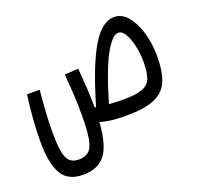

<svg xmlns="http://www.w3.org/2000/svg" viewBox="-102 -494 791 770"><g transform="rotate(-20 293.0 -109.0)"><path d="M371.1 3.4Q339.8 3.4 312.3 0.5Q284.7 -2.4 260.7 -9.3Q253.9 87.9 222.7 127.4Q191.4 167 128.4 167Q63 167 37.1 121.1Q11.2 75.2 11.2 -17.6Q11.2 -64 15.4 -115.2Q19.5 -166.5 25.9 -213.4H80.1Q75.2 -164.6 72.5 -121.1Q69.8 -77.6 69.8 -34.2Q69.8 21 75.9 50.8Q82 80.6 95.7 92Q109.4 103.5 131.3 103.5Q159.2 103.5 175 90.1Q190.9 76.7 197.5 41Q204.1 5.4 204.1 -61.5Q204.1 -109.4 201.9 -147.2Q199.7 -185.1 195.8 -236.3L253.9 -239.7Q257.8 -190.9 260.3 -154.8Q262.7 -118.7 262.7 -75.2Q262.7 -73.2 262.7 -71.8Q265.6 -71.3 268.6 -70.3Q315.4 -231 361.1 -308.1Q406.7 -385.3 459.5 -385.3Q492.7 -385.3 517.3 -355.5Q542 -325.7 555.4 -278.6Q568.8 -231.4 568.8 -179.2Q568.8 -113.3 552 -73.2Q535.2 -33.2 492.4 -14.9Q449.7 3.4 371.1 3.4ZM321.3 -64Q349.6 -61.5 382.3 -61.5Q438.5 -61.5 465.6 -72.5Q492.7 -83.5 501.2 -108.9Q509.8 -134.3 509.8 -177.7Q509.8 -208.5 502.9 -241.7Q496.1 -274.9 483.4 -297.6Q470.7 -320.3 453.1 -320.3Q428.2 -320.3 394.5 -259.8Q360.8 -199.2 321.3 -64Z"/></g></svg>

Font: CaskaydiaCove NFP Light
Style: Regular
Weight: 300
Designer: Aaron Bell
Foundry: Saja Typeworks
Version: Version 2111.001; VTT 6.35;Nerd Fonts 3.1.1